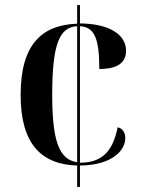

<svg xmlns="http://www.w3.org/2000/svg" viewBox="-20 -734 559 754"><path d="M283 -84V0H294V-84C420 -85 472 -143 472 -192C472 -213 462 -230 442 -234C423 -139 380 -95 294 -95V-631C351 -628 370 -583 370 -463C446 -463 475 -491 475 -535C475 -599 408 -641 294 -642V-714H283V-641C145 -636 61 -561 61 -361C61 -167 144 -88 283 -84ZM283 -631V-97C212 -107 185 -181 185 -362C185 -559 213 -628 283 -631Z"/></svg>

Font: Noto Serif Display SemiCondensed SemiBold
Style: Regular
Weight: 600
Width: 4
Designer: Monotype Design Team
Foundry: Monotype Imaging Inc.
Version: Version 2.009